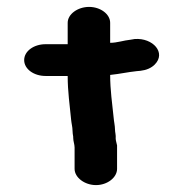

<svg xmlns="http://www.w3.org/2000/svg" viewBox="-20 -579 530 556"><path d="M176 -513V-451H112C78 -451 50 -431 50 -405C50 -379 78 -359 112 -359H176C176 -313 182 -275 186 -232C187 -221 190 -211 190 -201C190 -195 191 -189 192 -183V-180C192 -170 196 -161 196 -152V-90C196 -65 225 -43 258 -43C291 -43 319 -65 319 -90V-158C318 -164 315 -172 315 -178C316 -188 313 -196 313 -204C313 -215 310 -226 309 -239C305 -279 299 -318 299 -362C328 -365 348 -370 376 -373L387 -374C404 -376 418 -382 428 -392C462 -426 423 -470 370 -466L358 -464C338 -462 319 -455 299 -455V-513C299 -538 271 -559 238 -559C205 -559 176 -538 176 -513Z"/></svg>

Font: Blanket
Style: Sik
Weight: 700
Foundry: Cannot Into Space Fonts
Version: Version 0.9